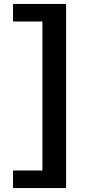

<svg xmlns="http://www.w3.org/2000/svg" viewBox="-20 -731 429 973"><path d="M315 222H195V-711H315ZM315 222H46V133H315ZM315 -622H46V-711H315Z"/></svg>

Font: Ysabeau ExtraBold
Style: Regular
Weight: 800
Designer: Christian Thalmann (Catharsis Fonts)
Version: Version 2.002